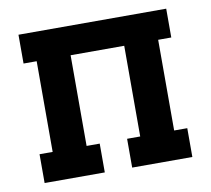

<svg xmlns="http://www.w3.org/2000/svg" viewBox="-64 -591 728 663"><g transform="rotate(-10 300.0 -260.0)"><path d="M41 0V-101H87V-419H41V-520H559V-419H513V-101H559V0H348V-101H394V-419H206V-101H252V0Z"/></g></svg>

Font: Iosevka Etoile
Style: Bold
Weight: 700
Designer: Belleve Invis
Foundry: Belleve Invis
Version: Version 28.1.0; ttfautohint (v1.8.4)